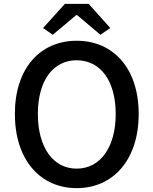

<svg xmlns="http://www.w3.org/2000/svg" viewBox="-20 -961 794 994"><path d="M377 13C566 13 698 -134 698 -371C698 -608 566 -750 377 -750C188 -750 57 -608 57 -371C57 -134 188 13 377 13ZM377 -88C255 -88 176 -198 176 -371C176 -544 255 -649 377 -649C499 -649 579 -544 579 -371C579 -198 499 -88 377 -88ZM203 -816 253 -781 375 -883H379L500 -781L551 -816L439 -941H316Z"/></svg>

Font: Noto Sans Japanese Medium
Style: Regular
Weight: 500
Designer: Ryoko NISHIZUKA (kana & ideographs); Paul D. Hunt (Latin, Greek & Cyrillic); Wenlong ZHANG (bopomofo); Sandoll Communica
Foundry: Adobe Systems Incorporated
Version: Version 1.000;PS 1;hotconv 1.0.78;makeotf.lib2.5.61930